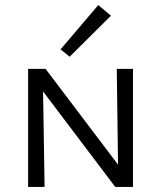

<svg xmlns="http://www.w3.org/2000/svg" viewBox="-20 -738 637 758"><path d="M255 -514 219 -543 368 -718 418 -676ZM505 -466V0H435L150 -377L156 0H91V-466H160L446 -88L441 -466Z"/></svg>

Font: Ysabeau SC
Style: Regular
Weight: 400
Designer: Christian Thalmann (Catharsis Fonts)
Version: Version 0.003